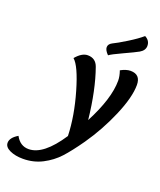

<svg xmlns="http://www.w3.org/2000/svg" viewBox="-357 -813 958 1147"><g transform="rotate(20 121.5 -239.5)"><path d="M366 -611Q341 -597 275.5 -567Q210 -537 195 -525Q171 -549 171 -568Q171 -588 194 -600Q222 -613 278.5 -648Q335 -683 364 -709Q397 -692 397 -658Q397 -629 366 -611ZM150 -435Q196 -306 216 -121Q304 -289 304 -403Q304 -431 292 -465Q327 -484 354 -484Q418 -484 418 -417Q418 -339 366.5 -218.5Q315 -98 242 7Q188 84 147.5 128Q107 172 51 201Q-5 230 -72 230Q-121 230 -155.5 214Q-190 198 -190 171Q-190 138 -143 110Q-114 164 -60 164Q34 164 135 10Q131 -116 89 -260.5Q47 -405 7 -439Q45 -484 82 -484Q133 -484 150 -435Z"/></g></svg>

Font: Overlock
Style: Bold Italic
Weight: 700
Designer: Dario Muhafara
Foundry: Dario Manuel Muhafara
Version: Version 1.002